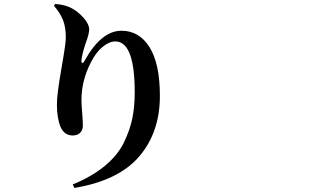

<svg xmlns="http://www.w3.org/2000/svg" viewBox="-20 -845 1540 947"><path d="M304.7 -659.2Q304.7 -709 291.5 -744.1Q278.3 -779.3 246.1 -816.4L252 -825.2Q292 -823.2 325.2 -808.6Q362.3 -791 391.1 -758.3Q419.9 -725.6 419.9 -700.2Q419.9 -677.7 402.3 -630.9Q384.8 -578.1 381.8 -548.8Q380.9 -535.2 385.7 -534.2Q390.6 -533.2 397.5 -545.9Q479.5 -693.4 579.1 -693.4Q667 -693.4 717.8 -611.8Q768.6 -530.3 768.6 -372.1Q768.6 -192.4 666.5 -73.2Q564.5 45.9 346.7 82L338.9 64.5Q432.6 26.4 496.6 -26.4Q560.5 -79.1 590.8 -141.6Q621.1 -204.1 632.8 -261.7Q644.5 -319.3 644.5 -389.6Q644.5 -640.6 548.8 -640.6Q518.6 -640.6 485.4 -613.3Q452.1 -585.9 427.7 -536.1Q381.8 -447.3 381.8 -351.6Q381.8 -328.1 385.3 -288.1Q388.7 -248 388.7 -225.6Q388.7 -203.1 375 -189.9Q361.3 -176.8 338.9 -176.8Q296.9 -176.8 278.3 -219.7Q260.7 -263.7 260.7 -329.1Q260.7 -380.9 282.7 -505.4Q304.7 -629.9 304.7 -659.2Z"/></svg>

Font: Bpmf Zihi Serif Bold
Style: Bold
Weight: 700
Foundry: But Ko
Version: Version 1.320